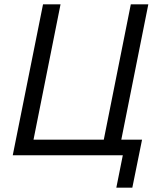

<svg xmlns="http://www.w3.org/2000/svg" viewBox="-20 -718 744 888"><path d="M518 150 548 0H39L179 -698H260L135 -72H460L585 -698H666L541 -72H637L592 150Z"/></svg>

Font: IBM Plex Sans
Style: Italic
Weight: 400
Italic angle: -11.31°
Designer: Mike Abbink, Paul van der Laan, Pieter van Rosmalen
Foundry: Bold Monday
Version: Version 3.201